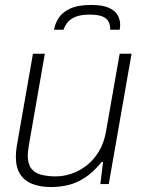

<svg xmlns="http://www.w3.org/2000/svg" viewBox="-20 -743 578 775"><path d="M186 12Q144 12 112 0Q80 -12 62 -39Q44 -66 44 -110Q44 -121 45 -132Q46 -143 48 -155L113 -526H161L96 -154Q95 -144 93.5 -134Q92 -124 92 -116Q92 -81 106.5 -62.5Q121 -44 147 -37.5Q173 -31 205 -31Q237 -31 269 -42Q301 -53 329.5 -75Q358 -97 379 -131.5Q400 -166 408 -213L463 -526H511L419 0H385L396 -89H390Q357 -48 323 -26Q289 -4 255 4Q221 12 186 12ZM348 -723Q394 -723 419.5 -711.5Q445 -700 455 -682Q465 -664 465 -643Q465 -638 464.5 -633Q464 -628 463 -623H425Q425 -647 415.5 -660Q406 -673 388 -678.5Q370 -684 342 -684Q303 -684 281 -673.5Q259 -663 249.5 -648.5Q240 -634 236 -623H198Q202 -647 216.5 -670Q231 -693 262.5 -708Q294 -723 348 -723Z"/></svg>

Font: Archivo SemiBold Thin
Style: Italic
Weight: 250
Italic angle: -10°
Version: Version 2.001